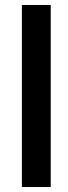

<svg xmlns="http://www.w3.org/2000/svg" viewBox="-20 -752 274 772"><path d="M68 0V-732H184V0Z"/></svg>

Font: Exo
Style: DemiBold
Weight: 600
Designer: Natanael Gama
Version: Version 1.00